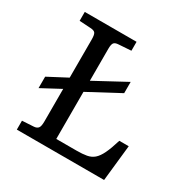

<svg xmlns="http://www.w3.org/2000/svg" viewBox="-158 -844 973 989"><g transform="rotate(30 328.0 -350.0)"><path d="M555 -214H611L588 0H69V-53L137 -57Q154 -58 162.5 -67.5Q171 -77 171 -108V-301L59 -241V-309L171 -368V-596Q171 -622 164.5 -632Q158 -642 135 -643L69 -647V-700H377V-647L304 -642Q283 -641 276 -631.5Q269 -622 269 -596V-406L454 -506V-439L269 -340V-60H389Q425 -60 449.5 -64.5Q474 -69 491.5 -84Q509 -99 524 -130Q539 -161 555 -214Z"/></g></svg>

Font: Literata Variable Black
Style: Regular
Weight: 900
Designer: Latin by Veronika Burian and Jose Scaglione. Greek by Irene Vlachou. Cyrillic by Vera Evstafieva.
Foundry: TypeTogether
Version: Version 3.021